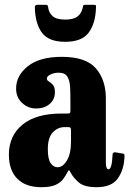

<svg xmlns="http://www.w3.org/2000/svg" viewBox="-20 -769 538 799"><path d="M17 -125.5Q17 -203.5 73.2 -250Q129.5 -296.5 236 -296.5H260Q268.5 -296.5 270.8 -298.5Q273 -300.5 273 -309.5V-349.5Q273 -379.5 271.8 -406.2Q270.5 -433 260.5 -449.8Q250.5 -466.5 224 -466.5Q206 -466.5 190.5 -459.2Q175 -452 175 -442Q175 -434.5 183.5 -429.8Q192 -425 200.2 -415.8Q208.5 -406.5 208.5 -385.5Q208.5 -354.5 186.2 -336Q164 -317.5 131 -317.5Q96.5 -317.5 71.8 -340.8Q47 -364 47 -400.5Q47 -454.5 96 -493.5Q145 -532.5 237.5 -532.5Q337 -532.5 378.8 -484.8Q420.5 -437 420.5 -359.5V-93.5Q420.5 -64.5 431.5 -64.5Q446 -64.5 448.5 -126.5Q449 -136.5 461 -135L493 -129.5Q497.5 -128.5 497.8 -125.5Q498 -122.5 498 -117.5Q496.5 -63.5 470.5 -26.8Q444.5 10 382.5 10H382Q331 10 308.2 -9.5Q285.5 -29 274 -50.5Q270.5 -59 267.8 -60.2Q265 -61.5 260 -51Q253.5 -38.5 243.2 -24.2Q233 -10 212 0Q191 10 152 10Q87 10 52 -25.2Q17 -60.5 17 -125.5ZM179 -148Q179 -107 190.8 -90Q202.5 -73 219.5 -73Q241.5 -73 258.5 -101.2Q275.5 -129.5 275.5 -181V-228Q275.5 -240 266 -240H249Q220.5 -240 199.8 -218.2Q179 -196.5 179 -148ZM251.5 -595Q181.5 -595 153.8 -633.8Q126 -672.5 125 -739.5Q125 -749 136.5 -749H171Q179 -749 180 -741Q182.5 -716.5 198.8 -702Q215 -687.5 251.5 -687.5Q286 -687.5 302.5 -700.5Q319 -713.5 323.5 -734.5Q325.5 -741.5 326.2 -745.2Q327 -749 336 -749H369.5Q377.5 -749 378.8 -746.8Q380 -744.5 379.5 -737Q377.5 -671.5 349 -633.2Q320.5 -595 251.5 -595Z"/></svg>

Font: Besley* Condensed
Style: Bold
Weight: 700
Width: 3
Designer: Owen Earl
Foundry: indestructible type*
Version: Version 3.000; ttfautohint (v1.8.3)